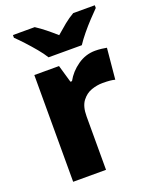

<svg xmlns="http://www.w3.org/2000/svg" viewBox="-143 -847 746 928"><g transform="rotate(-20 230.0 -383.0)"><path d="M386 -559Q402 -559 419 -557Q436 -555 445 -553L430 -394Q419 -397 404.5 -398.5Q390 -400 366 -400Q338 -400 309 -390Q280 -380 259.5 -353Q239 -326 239 -275V0H70V-549H197L223 -459H231Q254 -501 295.5 -530Q337 -559 386 -559ZM164 -606Q150 -629 127.5 -656Q105 -683 81.5 -708.5Q58 -734 39 -752V-766H151Q177 -749 200 -730.5Q223 -712 249 -689Q275 -712 299 -731.5Q323 -751 349 -766H460V-752Q443 -735 419 -709.5Q395 -684 372.5 -656.5Q350 -629 335 -606Z"/></g></svg>

Font: Noto Sans Thai Looped ExtraBold
Style: Regular
Weight: 800
Designer: Sasikarn Vongin, Ben Mitchell
Foundry: The Fontpad Ltd
Version: Version 1.001; ttfautohint (v1.8.4.7-5d5b)